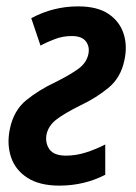

<svg xmlns="http://www.w3.org/2000/svg" viewBox="-20 -572 425 602"><path d="M166 10Q104 10 66 -14.5Q28 -39 14.5 -79.5Q1 -120 11 -168Q23 -226 62.5 -258Q102 -290 153 -314Q197 -336 224 -355Q251 -374 257 -402Q262 -425 249.5 -442Q237 -459 205 -459Q178 -459 153.5 -450Q129 -441 107 -429L78 -515Q147 -552 225 -552Q285 -552 320 -528.5Q355 -505 367.5 -466.5Q380 -428 370 -383Q359 -329 320.5 -297Q282 -265 231 -241Q181 -216 156.5 -197Q132 -178 126 -151Q121 -124 135 -104Q149 -84 187 -84Q218 -84 249.5 -94Q281 -104 310 -119V-24Q244 10 166 10Z"/></svg>

Font: Noto Sans Condensed SemiBold
Style: Italic
Weight: 600
Width: 3
Italic angle: -12°
Designer: Monotype Design Team
Foundry: Monotype Imaging Inc.
Version: Version 2.013; ttfautohint (v1.8.4.7-5d5b)